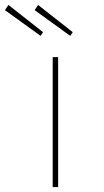

<svg xmlns="http://www.w3.org/2000/svg" viewBox="-50 -756 419 776"><path d="M163 0V-525H185V0ZM234 -611 90 -715 104 -736 244 -626ZM114 -611 -30 -715 -16 -736 124 -626Z"/></svg>

Font: Lexend Peta Thin
Style: Regular
Weight: 250
Version: Version 1.007